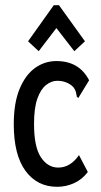

<svg xmlns="http://www.w3.org/2000/svg" viewBox="-20 -708 390 739"><path d="M200 11Q123 11 78 -50.5Q33 -112 33 -230Q33 -312 55.5 -366Q78 -420 115 -446.5Q152 -473 197 -473Q285 -473 323 -399L287 -340L282 -331L276 -335Q274 -343 272.5 -352Q271 -361 262 -373Q238 -397 200 -397Q178 -397 157.5 -381Q137 -365 124 -329Q111 -293 111 -231Q111 -142 137.5 -102.5Q164 -63 204 -63Q251 -63 284 -111L318 -46Q296 -17 265 -3Q234 11 200 11ZM129 -511 88 -549 187 -688H207L307 -549L266 -511L197 -600Z"/></svg>

Font: Inconsolata ExtraCondensed SemiBold
Style: Regular
Weight: 600
Width: 2
Monospace: yes
Designer: Raph Levien, Cyreal, Brenton Simpson
Foundry: Raph Levien, Cyreal, Google
Version: Version 3.001; ttfautohint (v1.8.2.53-6de2)